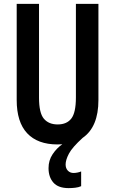

<svg xmlns="http://www.w3.org/2000/svg" viewBox="-20 -734 593 989"><path d="M318 113Q318 133 329.5 145Q341 157 359 157Q369 157 380.5 154.5Q392 152 398 149V225Q385 231 367.5 233Q350 235 334 235Q280 235 255 206.5Q230 178 230 132Q230 92 251 60.5Q272 29 301 9Q289 10 276 10Q174 10 120 -47.5Q66 -105 66 -219V-714H181V-231Q181 -152 206 -122.5Q231 -93 277 -93Q324 -93 347.5 -123.5Q371 -154 371 -232V-714H487V-219Q487 -80 406 -24Q352 25 335 57.5Q318 90 318 113Z"/></svg>

Font: Noto Sans Tamil ExtraCondensed SemiBold
Style: Regular
Weight: 600
Width: 2
Designer: Jelle Bosma - Monotype Design Team
Foundry: Monotype Imaging Inc.
Version: Version 2.004; ttfautohint (v1.8.4.7-5d5b)